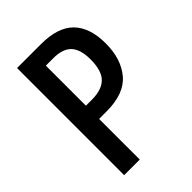

<svg xmlns="http://www.w3.org/2000/svg" viewBox="-210 -810 905 905"><g transform="rotate(-45 243.0 -357.0)"><path d="M233 -714Q345 -714 398 -660Q451 -606 451 -500Q451 -397 398 -334Q345 -271 227 -271H177V0H73V-714ZM228 -626H177V-359H217Q283 -359 315 -391Q347 -423 347 -498Q347 -565 318 -595.5Q289 -626 228 -626Z"/></g></svg>

Font: Avrile Sans Condensed Medium
Style: Regular
Weight: 500
Width: 3
Designer: Monotype Design Team
Foundry: Monotype Imaging Inc.
Version: Version 2.001;September 10, 2019;FontCreator 11.5.0.2425 64-